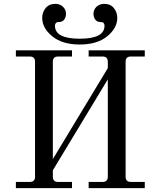

<svg xmlns="http://www.w3.org/2000/svg" viewBox="-20 -972 810 992"><path d="M62 0V-32H134Q161 -32 161 -59V-653Q161 -680 134 -680H62V-712H352V-680H280Q253 -680 253 -653V-150L537 -620V-653Q537 -680 510 -680H438V-712H728V-680H656Q629 -680 629 -653V-59Q629 -32 656 -32H728V0H438V-32H510Q537 -32 537 -59V-562L253 -92V-59Q253 -32 280 -32H352V0ZM392 -772Q520 -772 520 -839Q520 -847 516 -852Q512 -858 500 -858Q482 -858 472.5 -870.5Q463 -883 463 -901Q463 -922 478.5 -937Q494 -952 518 -952Q551 -952 568.5 -930Q586 -908 586 -880Q586 -827 534 -784.5Q482 -742 392 -742Q302 -742 250 -784.5Q198 -827 198 -880Q198 -908 215.5 -930Q233 -952 266 -952Q290 -952 305.5 -937Q321 -922 321 -901Q321 -883 311.5 -870.5Q302 -858 284 -858Q272 -858 268 -852Q264 -847 264 -839Q264 -772 392 -772Z"/></svg>

Font: Old Standard TT
Style: Regular
Weight: 400
Designer: Alexey Kryukov <alexios@thessalonica.org.ru>
Version: Version 2.2